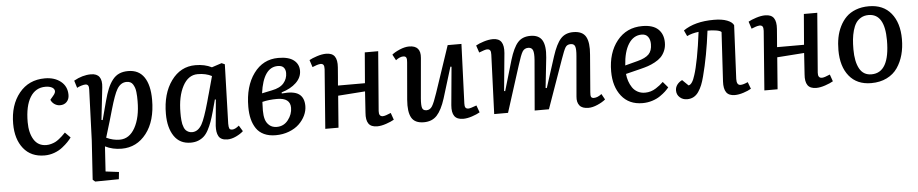

<svg xmlns="http://www.w3.org/2000/svg" viewBox="-42 -819 6419 1343"><g transform="rotate(-5 3167.0 -148.0)"><path d="M293 -522.9Q360.8 -522.9 404.5 -488Q448.2 -453.1 448.2 -393.1Q448.2 -363.3 430.4 -344.7Q412.6 -326.2 383.8 -326.2Q362.3 -326.2 344.2 -338.6Q326.2 -351.1 318.8 -370.1L339.8 -395Q359.4 -417 355.7 -432.4Q352.1 -447.8 334.7 -455.8Q317.4 -463.9 292 -463.9Q222.7 -463.9 184.8 -402.6Q147 -341.3 147 -228Q147 -152.3 176.5 -104.7Q206.1 -57.1 264.2 -57.1Q281.2 -57.1 298.3 -62Q315.4 -66.9 327.1 -72.8Q338.9 -78.6 353.5 -90.1Q368.2 -101.6 375.5 -108.6Q382.8 -115.7 396 -128.9Q398.4 -131.3 399.9 -132.8L437 -95.2Q424.8 -79.1 410.4 -64Q396 -48.8 371.3 -29.3Q346.7 -9.8 313.7 2.2Q280.8 14.2 245.1 14.2Q149.9 14.2 97.4 -51.5Q44.9 -117.2 44.9 -225.1Q44.9 -356.4 112.3 -439.7Q179.7 -522.9 293 -522.9Z M595.7 -418Q596.7 -437 591.1 -446Q585.4 -455.1 571.8 -455.1Q561 -455.1 542.5 -449.5Q523.9 -443.8 512.7 -437L496.6 -488.8Q557.1 -522.9 616.7 -522.9Q699.2 -522.9 688 -424.8L662.6 -198.2L670.9 -196.8L705.6 -327.1Q719.2 -378.4 733.6 -413.1Q748 -447.8 768.1 -473.4Q788.1 -499 814.9 -511Q841.8 -522.9 877.9 -522.9Q952.6 -522.9 990.2 -467Q1027.8 -411.1 1027.8 -309.1Q1027.8 -159.7 960.2 -72.8Q892.6 14.2 786.6 14.2Q722.7 14.2 670.9 -12.2L659.7 163.1L752.9 174.8L747.6 225.1L581.5 227.1L564.9 212.9L582.5 -61ZM860.8 -448.2Q818.8 -448.2 793 -404.3Q772 -369.6 741.7 -264.2Q738.8 -253.9 732.4 -231.9Q724.1 -203.1 719.7 -188L684.6 -71.8Q731.4 -49.8 777.8 -49.8Q846.2 -49.8 886 -121.6Q925.8 -193.4 925.8 -308.1Q925.8 -327.1 925.3 -340.3Q924.8 -353.5 922.9 -371.6Q920.9 -389.6 916.5 -401.9Q912.1 -414.1 905.3 -425.5Q898.4 -437 887.2 -442.6Q876 -448.2 860.8 -448.2Z M1543.5 -95.2Q1543.5 -70.8 1548.1 -61.3Q1552.7 -51.8 1568.4 -51.8Q1588.4 -51.8 1616.2 -75.2L1641.1 -34.2Q1622.1 -16.1 1590.1 -1Q1558.1 14.2 1529.3 14.2Q1506.3 14.2 1490.7 6.8Q1475.1 -0.5 1467.3 -14.6Q1459.5 -28.8 1456.8 -46.4Q1454.1 -64 1455.1 -86.9L1472.2 -271L1465.3 -272L1443.4 -190.9Q1431.6 -148.4 1421.1 -119.1Q1410.6 -89.8 1396.2 -62.7Q1381.8 -35.6 1364.7 -20Q1347.7 -4.4 1324.5 4.9Q1301.3 14.2 1271.5 14.2Q1194.8 14.2 1155 -44.7Q1115.2 -103.5 1115.2 -201.2Q1115.2 -343.3 1180.4 -433.1Q1245.6 -522.9 1350.1 -522.9Q1415.5 -522.9 1464.4 -498L1534.2 -521L1556.2 -511.2ZM1287.1 -58.1Q1329.1 -58.1 1356.4 -106Q1378.4 -145 1411.1 -261.2Q1414.6 -273.9 1421.9 -300.8Q1424.8 -311 1426.3 -315.9L1459.5 -437Q1418 -459 1360.4 -459Q1294.4 -459 1255.9 -387Q1217.3 -314.9 1217.3 -200.2Q1217.3 -184.6 1217.5 -174.6Q1217.8 -164.6 1219.2 -148.2Q1220.7 -131.8 1223.1 -120.8Q1225.6 -109.9 1230.7 -96.9Q1235.8 -84 1243.2 -76.4Q1250.5 -68.8 1261.7 -63.5Q1272.9 -58.1 1287.1 -58.1Z M1932.1 -522.9Q1824.7 -522.9 1759.3 -433.6Q1693.8 -344.2 1693.8 -199.2Q1693.8 -151.9 1703.1 -114.5Q1712.4 -77.1 1732.2 -47.6Q1752 -18.1 1786.4 -2Q1820.8 14.2 1868.2 14.2Q1918.9 14.2 1961.9 -2.4Q2004.9 -19 2032.7 -45.7Q2060.5 -72.3 2076.2 -105.2Q2091.8 -138.2 2091.8 -171.9Q2091.8 -230.5 2055.2 -256.1Q2018.6 -281.7 1935.1 -272.9V-280.8Q1999.5 -299.8 2037.8 -336.7Q2076.2 -373.5 2076.2 -420.9Q2076.2 -466.8 2040.5 -494.9Q2004.9 -522.9 1932.1 -522.9ZM1978 -413.1Q1978 -373 1952.1 -342.5Q1926.3 -312 1868.2 -300.8L1797.9 -286.1Q1822.3 -466.8 1923.8 -466.8Q1952.6 -466.8 1965.3 -451.9Q1978 -437 1978 -413.1ZM1794.9 -226.1Q1840.8 -237.8 1898.9 -237.8Q1991.2 -237.8 1991.2 -168Q1991.2 -122.1 1960.4 -82.5Q1929.7 -43 1880.9 -43Q1849.1 -43 1828.6 -60.5Q1808.1 -78.1 1800.5 -104.2Q1793 -130.4 1793 -165Q1793 -176.3 1794.9 -226.1Z M2516.6 -236.8 2326.7 -223.1 2309.6 0H2216.8L2248.5 -416Q2249.5 -437 2243.7 -446Q2237.8 -455.1 2222.7 -455.1Q2216.8 -455.1 2209 -453.1Q2201.2 -451.2 2196.5 -449.7Q2191.9 -448.2 2180.2 -443.6Q2168.5 -439 2165.5 -438L2148.9 -488.8Q2168.5 -500 2203.9 -511.5Q2239.3 -522.9 2267.6 -522.9Q2310.5 -522.9 2328.1 -497.6Q2345.7 -472.2 2341.8 -420.9Q2340.8 -398.9 2336.7 -355.2Q2332.5 -311.5 2331.5 -293.9H2521L2538.6 -508.8H2632.8L2599.6 -91.8Q2596.7 -53.2 2626 -53.2Q2642.6 -53.2 2682.6 -70.8L2699.7 -22Q2679.2 -9.8 2643.8 2.2Q2608.4 14.2 2580.6 14.2Q2537.6 14.2 2520 -11.2Q2502.4 -36.6 2506.8 -87.9Z M2729.5 -476.1Q2749 -492.7 2784.9 -507.8Q2820.8 -522.9 2850.6 -522.9Q2934.6 -522.9 2926.3 -436L2901.4 -153.8Q2897.5 -105 2903.8 -86.4Q2910.2 -67.9 2933.6 -67.9Q2958.5 -67.9 2973.4 -91.3Q2988.3 -114.7 3011.2 -183.1L3120.6 -508.8H3217.3L3201.2 -92.8Q3200.2 -72.3 3206.1 -63.2Q3211.9 -54.2 3227.5 -54.2Q3239.7 -54.2 3284.2 -70.8L3302.2 -21Q3281.7 -8.8 3247.3 2.7Q3212.9 14.2 3184.6 14.2Q3141.1 14.2 3123 -11.2Q3105 -36.6 3109.4 -87.9L3134.3 -356L3126.5 -356.9L3059.6 -139.2Q3034.2 -59.6 3000 -22.7Q2965.8 14.2 2908.2 14.2Q2844.7 14.2 2821.5 -27.1Q2798.3 -68.4 2805.2 -152.8L2827.6 -414.1Q2830.1 -436 2825 -446.5Q2819.8 -457 2804.2 -457Q2779.8 -457 2751.5 -435.1Z M3716.8 -351.1Q3720.7 -401.4 3712.4 -421.1Q3704.1 -440.9 3680.2 -440.9Q3653.3 -440.9 3639.6 -418.9Q3626 -397 3604 -326.2L3500 0H3402.8L3418.9 -416Q3419.9 -437 3413.8 -446Q3407.7 -455.1 3392.1 -455.1Q3378.4 -455.1 3335.9 -438L3318.8 -488.8Q3339.8 -501 3375 -512Q3410.2 -522.9 3439 -522.9Q3481 -522.9 3498.3 -496.8Q3515.6 -470.7 3511.2 -418.9L3485.8 -154.8L3493.2 -152.8L3556.2 -367.2Q3582 -451.7 3613.8 -487.3Q3645.5 -522.9 3702.1 -522.9Q3761.7 -522.9 3784.9 -483.4Q3808.1 -443.8 3799.8 -361.8L3776.9 -150.9L3785.2 -148.9L3855 -366.2Q3882.3 -450.7 3914.8 -486.8Q3947.3 -522.9 4002.9 -522.9Q4067.9 -522.9 4091.3 -481.7Q4114.7 -440.4 4106.9 -355L4085.9 -95.2Q4083.5 -71.3 4087.9 -61.5Q4092.3 -51.8 4107.9 -51.8Q4133.3 -51.8 4162.1 -74.2L4184.1 -34.2Q4162.6 -16.1 4127.7 -1Q4092.8 14.2 4064 14.2Q4020 14.2 4001.5 -8.8Q3982.9 -31.7 3986.8 -71.8L4011.2 -354Q4015.6 -402.3 4008.8 -421.6Q4002 -440.9 3978 -440.9Q3953.1 -440.9 3941.4 -422.4Q3929.7 -403.8 3907.7 -340.8Q3903.8 -330.1 3901.9 -324.2L3787.1 0H3687Z M4487.8 -522.9Q4562.5 -522.9 4599.1 -488.5Q4635.7 -454.1 4635.7 -394Q4635.7 -362.3 4624.3 -336.2Q4612.8 -310.1 4595.7 -293Q4578.6 -275.9 4552.5 -262Q4526.4 -248 4502.9 -240.2Q4479.5 -232.4 4449.7 -225.1L4345.7 -199.2Q4348.1 -172.9 4356.2 -148.7Q4364.3 -124.5 4378.4 -103.3Q4392.6 -82 4415.5 -69.6Q4438.5 -57.1 4467.8 -57.1Q4488.8 -57.1 4508.1 -63Q4527.3 -68.8 4544.7 -80.1Q4562 -91.3 4572.3 -99.6Q4582.5 -107.9 4596.7 -121.1L4631.8 -80.1Q4620.6 -66.4 4606.2 -52.7Q4591.8 -39.1 4568.1 -22.7Q4544.4 -6.3 4512 3.9Q4479.5 14.2 4443.8 14.2Q4349.1 14.2 4296.4 -52.2Q4243.7 -118.7 4243.7 -225.1Q4243.7 -356.4 4310.3 -439.7Q4377 -522.9 4487.8 -522.9ZM4537.6 -392.1Q4537.6 -423.8 4522.9 -443.8Q4508.3 -463.9 4478.5 -463.9Q4421.4 -463.9 4386.5 -409.7Q4351.6 -355.5 4345.7 -258.8L4434.6 -282.2Q4489.3 -296.4 4513.4 -320.8Q4537.6 -345.2 4537.6 -392.1Z M4775.9 -466.8Q4856 -522.9 4990.7 -522.9Q5046.9 -522.9 5083 -509Q5119.1 -495.1 5128.9 -473.1L5110.8 -97.2Q5109.4 -53.2 5137.7 -53.2Q5156.2 -53.2 5189 -67.9L5207 -20Q5186 -7.3 5152.8 3.4Q5119.6 14.2 5091.8 14.2Q5049.8 14.2 5032 -11.2Q5014.2 -36.6 5017.1 -87.9L5037.1 -433.1Q5029.3 -442.4 4999.3 -447.3Q4969.2 -452.1 4939.9 -451.2Q4918 -274.9 4880.9 -134.8Q4872.1 -100.6 4862.1 -75.7Q4852.1 -50.8 4837.4 -29.3Q4822.8 -7.8 4802.7 3.2Q4782.7 14.2 4756.8 14.2Q4726.1 14.2 4705.1 -4.9Q4684.1 -23.9 4684.1 -53.2Q4684.1 -75.7 4697.5 -93.8Q4710.9 -111.8 4732.9 -122.1L4774.9 -81.1Q4801.8 -85.9 4820.8 -149.9Q4834 -189 4849.4 -268.6Q4864.7 -348.1 4877 -448.2Q4830.1 -442.9 4794.9 -425.8Z M5599.6 -236.8 5409.7 -223.1 5392.6 0H5299.8L5331.5 -416Q5332.5 -437 5326.7 -446Q5320.8 -455.1 5305.7 -455.1Q5299.8 -455.1 5292 -453.1Q5284.2 -451.2 5279.5 -449.7Q5274.9 -448.2 5263.2 -443.6Q5251.5 -439 5248.5 -438L5231.9 -488.8Q5251.5 -500 5286.9 -511.5Q5322.3 -522.9 5350.6 -522.9Q5393.6 -522.9 5411.1 -497.6Q5428.7 -472.2 5424.8 -420.9Q5423.8 -398.9 5419.7 -355.2Q5415.5 -311.5 5414.6 -293.9H5604L5621.6 -508.8H5715.8L5682.6 -91.8Q5679.7 -53.2 5709 -53.2Q5725.6 -53.2 5765.6 -70.8L5782.7 -22Q5762.2 -9.8 5726.8 2.2Q5691.4 14.2 5663.6 14.2Q5620.6 14.2 5603 -11.2Q5585.4 -36.6 5589.8 -87.9Z M5840.3 -234.9Q5840.3 -281.2 5848.1 -322.5Q5856 -363.8 5874.3 -400.9Q5892.6 -438 5919.4 -464.8Q5946.3 -491.7 5987.1 -507.3Q6027.8 -522.9 6078.6 -522.9Q6179.7 -522.9 6234.6 -455.6Q6289.6 -388.2 6289.6 -273.9Q6289.6 -214.8 6275.9 -164.6Q6262.2 -114.3 6234.4 -73.5Q6206.5 -32.7 6159.2 -9.3Q6111.8 14.2 6049.3 14.2Q5949.7 14.2 5895 -53Q5840.3 -120.1 5840.3 -234.9ZM6056.6 -46.9Q6184.6 -46.9 6184.6 -274.9Q6184.6 -461.9 6071.3 -461.9Q6041.5 -461.9 6018.8 -449Q5996.1 -436 5982.4 -415.3Q5968.8 -394.5 5960.2 -363.8Q5951.7 -333 5948.5 -301.5Q5945.3 -270 5945.3 -231.9Q5945.3 -145.5 5972.4 -96.2Q5999.5 -46.9 6056.6 -46.9Z"/></g></svg>

Font: Literata Book Medium
Style: Italic
Weight: 500
Italic angle: -3°
Designer: Latin by Veronika Burian and Jose Scaglione. Greek by Irene Vlachou. Cyrillic by Vera Evstafieva
Foundry: TypeTogether
Version: Version 1.003;PS 001.003;hotconv 1.0.88;makeotf.lib2.5.64775